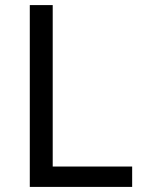

<svg xmlns="http://www.w3.org/2000/svg" viewBox="-20 -734 564 754"><path d="M97 0V-714H187V-80H499V0Z"/></svg>

Font: hexltelugu05
Style: Book
Weight: 400
Designer: Jelle Bosma - Monotype Design Team
Foundry: Monotype Imaging Inc.
Version: Version 2.003